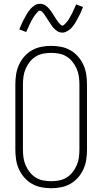

<svg xmlns="http://www.w3.org/2000/svg" viewBox="-20 -985 540 1013"><path d="M250 8Q224 8 198 3Q172 -2 149 -15Q126 -28 108.5 -48Q91 -68 80 -92Q69 -116 65 -142.5Q61 -169 61 -195V-540Q61 -566 65 -592.5Q69 -619 80 -643Q91 -667 108.5 -687Q126 -707 149 -720Q172 -733 198 -738Q224 -743 250 -743Q276 -743 302 -738Q328 -733 351 -720Q374 -707 391.5 -687Q409 -667 420 -643Q431 -619 435 -592.5Q439 -566 439 -540V-195Q439 -169 435 -142.5Q431 -116 420 -92Q409 -68 391.5 -48Q374 -28 351 -15Q328 -2 302 3Q276 8 250 8ZM250 -29Q271 -29 292 -33Q313 -37 331 -48Q349 -59 362.5 -76Q376 -93 384.5 -112.5Q393 -132 396 -153Q399 -174 399 -195V-540Q399 -561 396 -582Q393 -603 384.5 -622.5Q376 -642 362.5 -659Q349 -676 331 -687Q313 -698 292 -702Q271 -706 250 -706Q229 -706 208 -702Q187 -698 169 -687Q151 -676 137.5 -659Q124 -642 115.5 -622.5Q107 -603 104 -582Q101 -561 101 -540V-195Q101 -174 104 -153Q107 -132 115.5 -112.5Q124 -93 137.5 -76Q151 -59 169 -48Q187 -37 208 -33Q229 -29 250 -29ZM309 -813Q302 -813 295 -815Q288 -817 282 -821Q276 -825 270.5 -829.5Q265 -834 260.5 -839.5Q256 -845 252 -851Q248 -857 244 -863Q240 -869 236 -875Q232 -881 228 -887.5Q224 -894 219.5 -900.5Q215 -907 211.5 -912Q208 -917 202 -923Q196 -929 191 -929Q187 -929 184 -926.5Q181 -924 178 -921.5Q175 -919 171.5 -914Q168 -909 166 -907Q164 -905 162.5 -902.5Q161 -900 159 -897.5Q157 -895 155.5 -892Q154 -889 152 -886Q150 -883 148 -879.5Q146 -876 144 -872Q142 -868 140 -864Q138 -860 136 -855.5Q134 -851 132 -846.5Q130 -842 127.5 -837Q125 -832 123 -827Q121 -822 118 -816L82 -830Q86 -840 89.5 -848.5Q93 -857 96.5 -864.5Q100 -872 104 -879.5Q108 -887 111.5 -893Q115 -899 118 -905Q121 -911 124.5 -916Q128 -921 131.5 -926Q135 -931 140 -937Q145 -943 150.5 -947.5Q156 -952 162.5 -956.5Q169 -961 176 -963Q183 -965 191 -965Q198 -965 205 -963Q212 -961 218 -957.5Q224 -954 229.5 -949Q235 -944 239.5 -938.5Q244 -933 248 -927.5Q252 -922 256 -916Q260 -910 264 -903.5Q268 -897 272 -890.5Q276 -884 280.5 -878Q285 -872 288.5 -867Q292 -862 298 -856Q304 -850 309 -850Q313 -850 316 -852.5Q319 -855 322 -857.5Q325 -860 328.5 -864.5Q332 -869 334 -871Q336 -873 337.5 -875.5Q339 -878 341 -880.5Q343 -883 344.5 -886Q346 -889 348 -892.5Q350 -896 352 -899.5Q354 -903 356 -906.5Q358 -910 360 -914Q362 -918 364 -922.5Q366 -927 368 -931.5Q370 -936 372.5 -941Q375 -946 377 -951.5Q379 -957 382 -962L418 -948Q414 -939 410.5 -930Q407 -921 403.5 -913.5Q400 -906 396 -899Q392 -892 388.5 -885.5Q385 -879 382 -873Q379 -867 375.5 -862Q372 -857 368.5 -852Q365 -847 360 -841Q355 -835 349.5 -830.5Q344 -826 337.5 -822Q331 -818 324 -815.5Q317 -813 309 -813Z"/></svg>

Font: Iosevka Curly Extralight
Style: Regular
Weight: 200
Monospace: yes
Designer: Belleve Invis
Foundry: Belleve Invis
Version: Version 22.1.2; ttfautohint (v1.8.4)